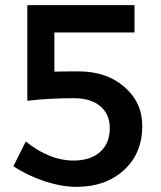

<svg xmlns="http://www.w3.org/2000/svg" viewBox="-20 -721 623 745"><path d="M191 -443Q219 -444 285 -444Q393 -444 462.5 -384Q532 -324 532 -232Q532 -126 461 -61Q390 4 277 4Q219 4 152.5 -18Q86 -40 32 -76L80 -172Q172 -98 265 -98Q331 -98 368.5 -131.5Q406 -165 406 -224Q406 -278 369 -309Q332 -340 267 -340Q170 -340 86 -330V-701H502V-595H191Z"/></svg>

Font: Steamflix Grotesk
Style: Regular
Weight: 400
Designer: Julieta Ulanovsky
Foundry: Julieta Ulanovsky
Version: Version 4.000;PS 004.000;hotconv 1.0.88;makeotf.lib2.5.64775